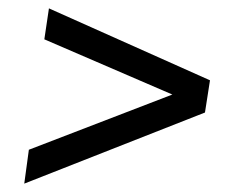

<svg xmlns="http://www.w3.org/2000/svg" viewBox="-20 -529 564 459"><path d="M97 -509 482 -337 470 -260 38 -90 49 -171 392 -303 86 -435Z"/></svg>

Font: Exo 2 Medium
Style: Italic
Weight: 500
Italic angle: -8°
Designer: Natanael Gama
Foundry: Natanael Gama
Version: Version 2.010